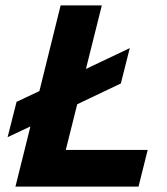

<svg xmlns="http://www.w3.org/2000/svg" viewBox="-20 -695 623 715"><path d="M37.5 0 93.3 -224.2 8.3 -184.2 41.7 -315.8 126.7 -355.8 205.8 -675H359.2L300 -438.3L463.3 -515.8L430 -384.2L267.5 -306.7L225 -136.7H530L495.8 0Z"/></svg>

Font: Funnel Sans ExtraBold
Style: Italic
Weight: 800
Italic angle: -14.036°
Version: Version 1.000; Beta; Release 5; Build 24; ttfautohint (v1.8.